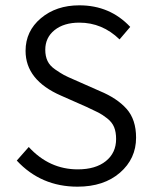

<svg xmlns="http://www.w3.org/2000/svg" viewBox="-20 -689 570 721"><path d="M271 12Q134 12 43 -86L88 -137Q165 -53 272 -53Q339 -53 377.5 -84Q416 -115 416 -167Q416 -193 408.5 -211.5Q401 -230 382.5 -244.5Q364 -259 349 -266.5Q334 -274 304 -288L209 -330Q76 -388 76 -498Q76 -572 133.5 -620.5Q191 -669 278 -669Q393 -669 469 -588L429 -541Q364 -604 278 -604Q220 -604 185 -576Q150 -548 150 -502Q150 -478 158.5 -460Q167 -442 187.5 -428Q208 -414 220 -407.5Q232 -401 260 -389L355 -347Q420 -320 455.5 -280Q491 -240 491 -172Q491 -93 430.5 -40.5Q370 12 271 12Z"/></svg>

Font: Assistant
Style: Regular
Weight: 400
Designer: Hebrew By Ben Nathan, Latin by Paul Hunt
Version: Version 2.001;PS 002.001;hotconv 1.0.88;makeotf.lib2.5.64775